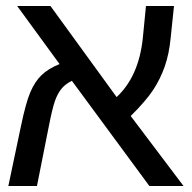

<svg xmlns="http://www.w3.org/2000/svg" viewBox="-20 -619 640 639"><path d="M37.1 -599.1H147.9L368.2 -295.9Q441.4 -364.3 455.1 -490.2L465.8 -599.1H559.1L547.9 -492.2Q543 -439.9 528.3 -397.9Q513.7 -356 489.5 -319.3Q465.3 -282.7 415 -232.9L590.8 0H477.1L219.2 -350.1Q198.2 -339.8 185.3 -324.5Q172.4 -309.1 163.3 -284.2Q154.3 -259.3 142.1 -196.8L103 0H7.8L48.8 -194.8Q65.4 -275.4 80.6 -311.3Q95.7 -347.2 118.2 -368.9Q140.6 -390.6 178.2 -405.8Z"/></svg>

Font: Courier New
Style: Regular
Weight: 400
Designer: Steve Matteson
Foundry: Ascender Corporation
Version: Version 2.00.3